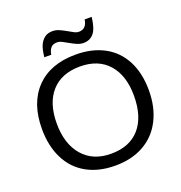

<svg xmlns="http://www.w3.org/2000/svg" viewBox="-154 -1010 1086 1152"><g transform="rotate(-20 389.0 -434.0)"><path d="M459.5 -747.1Q439 -747.1 418.5 -756.1Q397.9 -765.1 378.9 -776.1Q359.9 -787.1 342.5 -796.1Q325.2 -805.2 310.1 -805.2Q283.2 -805.2 270 -790Q256.8 -774.9 252.4 -747.1H208Q213.4 -796.9 225.1 -822.5Q236.8 -848.1 256.6 -863Q276.4 -877.9 307.1 -877.9Q328.6 -877.9 349.1 -868.9Q369.6 -859.9 388.7 -848.9Q407.7 -837.9 424.6 -828.9Q441.4 -819.8 456.1 -819.8Q504.9 -819.8 513.2 -877.9H558.1Q549.8 -805.7 525.4 -776.4Q501 -747.1 459.5 -747.1ZM730 -347.2Q730 -239.3 688.7 -158.2Q647.5 -77.1 570.3 -33.7Q493.2 9.8 388.2 9.8Q282.2 9.8 205.3 -33.2Q128.4 -76.2 87.9 -157.5Q47.4 -238.8 47.4 -347.2Q47.4 -512.2 137.7 -605.2Q228 -698.2 389.2 -698.2Q494.1 -698.2 571.3 -656.5Q648.4 -614.7 689.2 -535.2Q730 -455.6 730 -347.2ZM634.8 -347.2Q634.8 -475.6 570.6 -548.8Q506.3 -622.1 389.2 -622.1Q271 -622.1 206.5 -549.8Q142.1 -477.5 142.1 -347.2Q142.1 -217.8 207.3 -141.8Q272.5 -65.9 388.2 -65.9Q507.3 -65.9 571 -139.4Q634.8 -212.9 634.8 -347.2Z"/></g></svg>

Font: TypoPRO Liberation Sans
Style: Regular
Weight: 400
Designer: Steve Matteson
Foundry: Ascender Corporation
Version: Version 2.00.1